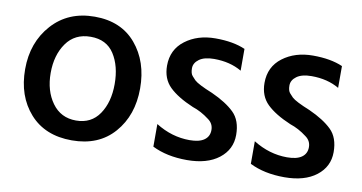

<svg xmlns="http://www.w3.org/2000/svg" viewBox="-63 -720 1725 915"><g transform="rotate(10 799.5 -263.0)"><path d="M119.6 -46.9Q45.9 -129.9 45.9 -259.8Q45.9 -389.6 124 -476.6Q202.1 -563.5 330.1 -563.5Q458 -563.5 529.8 -478.5Q601.6 -393.6 601.6 -263.7Q601.6 -133.8 527.3 -48.8Q453.1 36.1 323.2 36.1Q193.4 36.1 119.6 -46.9ZM210 -407.7Q168.9 -349.6 168.9 -263.2Q168.9 -176.8 210.9 -118.7Q252.9 -60.5 326.7 -60.5Q400.4 -60.5 439.5 -118.2Q478.5 -175.8 478.5 -263.2Q478.5 -350.6 441.4 -408.2Q404.3 -465.8 327.6 -465.8Q251 -465.8 210 -407.7Z M709 -393.6Q709 -471.7 768.6 -516.6Q828.1 -561.5 914.6 -561.5Q1001 -561.5 1058.6 -536.1V-430.7Q1002 -463.9 924.8 -463.9Q877.9 -463.9 853 -445.8Q828.1 -427.7 828.1 -401.9Q828.1 -376 838.9 -364.7Q849.6 -353.5 854.5 -347.7Q872.1 -331.1 942.4 -302.7Q1013.7 -270.5 1052.2 -232.9Q1090.8 -195.3 1090.8 -125Q1090.8 -54.7 1034.2 -10.7Q977.5 33.2 879.9 33.2Q782.2 33.2 711.9 -2V-111.3Q790 -62.5 876 -62.5Q922.9 -62.5 946.8 -79.6Q970.7 -96.7 970.7 -127.9Q970.7 -159.2 944.3 -177.7Q906.2 -207 864.3 -220.7Q788.1 -252.9 748.5 -291.5Q709 -330.1 709 -393.6Z M1180.7 -393.6Q1180.7 -471.7 1240.2 -516.6Q1299.8 -561.5 1386.2 -561.5Q1472.7 -561.5 1530.3 -536.1V-430.7Q1473.6 -463.9 1396.5 -463.9Q1349.6 -463.9 1324.7 -445.8Q1299.8 -427.7 1299.8 -401.9Q1299.8 -376 1310.5 -364.7Q1321.3 -353.5 1326.2 -347.7Q1343.8 -331.1 1414.1 -302.7Q1485.4 -270.5 1523.9 -232.9Q1562.5 -195.3 1562.5 -125Q1562.5 -54.7 1505.9 -10.7Q1449.2 33.2 1351.6 33.2Q1253.9 33.2 1183.6 -2V-111.3Q1261.7 -62.5 1347.7 -62.5Q1394.5 -62.5 1418.5 -79.6Q1442.4 -96.7 1442.4 -127.9Q1442.4 -159.2 1416 -177.7Q1377.9 -207 1335.9 -220.7Q1259.8 -252.9 1220.2 -291.5Q1180.7 -330.1 1180.7 -393.6Z"/></g></svg>

Font: GenEi M Gothic v2 Medium
Style: Regular
Weight: 500
Version: Version 2.0